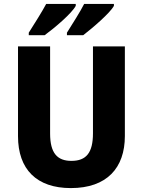

<svg xmlns="http://www.w3.org/2000/svg" viewBox="-20 -951 730 981"><path d="M562 -921V-931H410C391 -893 352 -832 322 -784V-771H405C453 -808 542 -884 562 -921ZM367 -921V-931H216C196 -893 158 -833 127 -784V-771H208C260 -809 347 -883 367 -921ZM618 -256V-714H455V-270C455 -171 421 -129 345 -129C273 -129 236 -168 236 -269V-714H72V-255C72 -86 167 10 342 10C526 10 618 -93 618 -256Z"/></svg>

Font: Noto Sans Myanmar SemiCondensed ExtraBold
Style: Regular
Weight: 800
Width: 4
Designer: Monotype Design Team
Foundry: Monotype Imaging Inc.
Version: Version 2.107